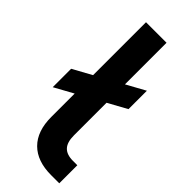

<svg xmlns="http://www.w3.org/2000/svg" viewBox="-231 -734 767 767"><g transform="rotate(45 152.5 -350.0)"><path d="M5 -357 85 -401V-700H201V-465L281 -509V-405L201 -361V-177Q201 -138 218 -120Q235 -102 270 -102H295V0H249Q170 0 127.5 -42.5Q85 -85 85 -165V-297L5 -253Z"/></g></svg>

Font: PT Root UI Web Bold
Style: Regular
Weight: 700
Designer: Vitaly Kuzmin
Foundry: ParaType Ltd.
Version: Version 1.000W